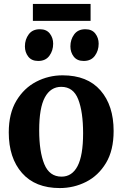

<svg xmlns="http://www.w3.org/2000/svg" viewBox="-20 -944 622 975"><path d="M24.5 -271.5Q24.5 -368 63.2 -432.5Q102 -497 164.2 -529.2Q226.5 -561.5 298 -561.5Q423.5 -561.5 490.2 -485Q557 -408.5 557 -279Q557 -180.5 518.2 -116.2Q479.5 -52 417.2 -20.5Q355 11 283.5 11Q159 11 91.8 -65.5Q24.5 -142 24.5 -271.5ZM292.5 -47Q346 -47 374 -100.8Q402 -154.5 402 -267.5Q402 -376 377.2 -439.5Q352.5 -503 291 -503Q237 -503 208 -449.8Q179 -396.5 179 -282.5Q179 -174 205 -110.5Q231 -47 292.5 -47ZM173.5 -634.5Q140.5 -634.5 123.5 -656.5Q106.5 -678.5 106.5 -708.5Q106.5 -743.5 125.8 -769.5Q145 -795.5 182 -795.5H183Q216 -795.5 233 -773.5Q250 -751.5 250 -722Q250 -687 230.8 -660.8Q211.5 -634.5 174.5 -634.5ZM404.5 -634.5Q371.5 -634.5 354.5 -656.5Q337.5 -678.5 337.5 -708.5Q337.5 -743.5 356.8 -769.5Q376 -795.5 413 -795.5H414Q447 -795.5 464 -773.5Q481 -751.5 481 -722Q481 -687 461.8 -660.8Q442.5 -634.5 405.5 -634.5ZM440 -924V-838H147V-924Z"/></svg>

Font: Merriweather Text Regular
Style: Bold
Weight: 700
Designer: Eben Sorkin
Foundry: Eben Sorkin
Version: Version 2.100; ttfautohint (v1.7.19-72a1) -l 8 -r 50 -G 200 